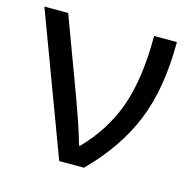

<svg xmlns="http://www.w3.org/2000/svg" viewBox="-85 -622 716 708"><g transform="rotate(15 273.5 -268.0)"><path d="M0 -536.1H90.8L198.2 -247.1Q204.6 -229 213.1 -205.3Q221.7 -181.6 230 -157.5Q238.3 -133.3 245.1 -111.1Q252 -88.9 255.9 -74.2H259.8Q343.8 -160.2 381.3 -266.8Q418.9 -373.5 418.9 -536.1H505.9Q505.9 -358.4 455.3 -234.4Q404.8 -110.4 294.9 0H200.2Z"/></g></svg>

Font: Noto Sans Southeast Asian
Style: Regular
Weight: 400
Designer: Monotype Design Team
Foundry: Monotype Imaging Inc.
Version: Version 1.06 uh; ttfautohint (v1.4.1)